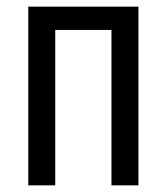

<svg xmlns="http://www.w3.org/2000/svg" viewBox="-20 -557 501 577"><path d="M396 -537H65V0H146V-467H315V0H396Z"/></svg>

Font: Noto Sans UI Condensed
Style: Regular
Weight: 400
Width: 3
Designer: Monotype Design Team
Foundry: Monotype Imaging Inc.
Version: Version 1.901